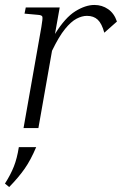

<svg xmlns="http://www.w3.org/2000/svg" viewBox="-25 -517 492 775"><path d="M326 -453Q306 -453 284 -441.5Q262 -430 237.5 -400Q213 -370 185 -312L130 0H70L142 -408Q148 -443 146 -449.5Q144 -456 129 -457L74 -462L79 -487H216L197 -380Q238 -446 279 -471.5Q320 -497 356 -497Q387 -497 411.5 -480Q436 -463 447 -430L396 -385Q386 -422 369.5 -437.5Q353 -453 326 -453ZM12 238 -5 224Q18 188 31 155Q44 122 51 77H121Q99 129 74.5 164Q50 199 12 238Z"/></svg>

Font: Inria Serif Light
Style: Italic
Weight: 300
Italic angle: -10°
Designer: Black Foundry Team
Foundry: Black Foundry
Version: Version 1.000; ttfautohint (v1.8.3)